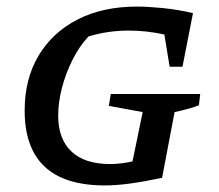

<svg xmlns="http://www.w3.org/2000/svg" viewBox="-20 -556 666 584"><path d="M299 8Q55 8 55 -220Q55 -316 97.5 -387Q140 -458 216.5 -497Q293 -536 397 -536Q429 -536 475 -531.5Q521 -527 567 -516L535 -353H496L480 -451Q453 -457 426 -460Q399 -463 371 -463Q308 -463 249 -445Q221 -415 200.5 -374Q180 -333 168.5 -289Q157 -245 157 -204Q157 -133 197.5 -95Q238 -57 315 -57Q345 -57 383 -65L414 -215L311 -234L317 -270H589L585 -236Q562 -226 511 -215L473 -15Q415 -3 374 2.5Q333 8 299 8Z"/></svg>

Font: Piazzolla SC Medium
Style: Italic
Weight: 500
Italic angle: -11.3°
Designer: Juan Pablo del Peral
Foundry: Huerta Tipografica
Version: Version 1.330